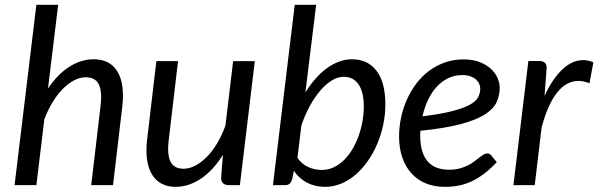

<svg xmlns="http://www.w3.org/2000/svg" viewBox="-20 -756 2443 784"><path d="M39.5 0 128.5 -736.5H217.5L176 -394.5Q215.5 -453.5 263.8 -483.8Q312 -514 362.5 -514Q420 -514 451 -476Q482 -438 482 -365.5Q482 -355.5 481.5 -344.8Q481 -334 479.5 -322.5L441.5 0H352.5L390.5 -322.5Q391.5 -332.5 392.2 -341.8Q393 -351 393 -359.5Q393 -400.5 377.8 -420.5Q362.5 -440.5 329.5 -440.5Q307 -440.5 283.2 -428.2Q259.5 -416 237 -393.5Q214.5 -371 195 -339.2Q175.5 -307.5 161 -268.5L128.5 0Z M707 -506.5 669 -184.5Q668 -174.5 667.2 -165.5Q666.5 -156.5 666.5 -148Q666.5 -107 681.8 -87Q697 -67 730 -67Q753 -67 777.2 -79.5Q801.5 -92 824.2 -115Q847 -138 866.5 -170.5Q886 -203 900.5 -243L932 -506.5H1020.5L959.5 0H915.5Q900 0 891.5 -7Q883 -14 883 -28.5Q883 -29 883.5 -37.5Q884 -46 884.8 -56Q885.5 -66 886.2 -74.5Q887 -83 887 -83.5L890.5 -124Q850 -59.5 800 -26.2Q750 7 697 7Q640.5 7 609.2 -31.5Q578 -70 578 -142Q578 -152 578.5 -162.5Q579 -173 580.5 -184.5L618.5 -506.5Z M1094.5 0 1183.5 -736.5H1271L1227 -378.5Q1246 -409 1268 -434.2Q1290 -459.5 1314 -477Q1338 -494.5 1364 -504.2Q1390 -514 1417 -514Q1481.5 -514 1517.5 -467Q1553.5 -420 1553.5 -329.5Q1553.5 -288.5 1545 -247.5Q1536.5 -206.5 1520.8 -169.2Q1505 -132 1482.8 -99.8Q1460.5 -67.5 1433.2 -43.8Q1406 -20 1374 -6.5Q1342 7 1307 7Q1266.5 7 1233.8 -10Q1201 -27 1180 -58.5L1173.5 -26Q1169.5 -13 1163.2 -6.5Q1157 0 1142 0ZM1383.5 -442.5Q1359.5 -442.5 1335 -427.5Q1310.5 -412.5 1287.8 -386Q1265 -359.5 1245 -323Q1225 -286.5 1210.5 -243L1194.5 -111.5Q1213.5 -84.5 1240 -73.2Q1266.5 -62 1294 -62Q1320 -62 1343 -73Q1366 -84 1385 -102.8Q1404 -121.5 1419 -146.8Q1434 -172 1444.2 -200.8Q1454.5 -229.5 1460 -260.2Q1465.5 -291 1465.5 -321Q1465.5 -380.5 1444 -411.5Q1422.5 -442.5 1383.5 -442.5Z M2020.5 -398Q2020.5 -365 2007 -337.2Q1993.5 -309.5 1957.5 -287.2Q1921.5 -265 1858.5 -248.5Q1795.5 -232 1696.5 -222Q1696 -216.5 1696 -211V-200.5Q1696 -133.5 1725.2 -98.2Q1754.5 -63 1813.5 -63Q1837.5 -63 1856.2 -68Q1875 -73 1889.8 -80.2Q1904.5 -87.5 1915.8 -96.2Q1927 -105 1936.5 -112.2Q1946 -119.5 1954 -124.5Q1962 -129.5 1970 -129.5Q1979 -129.5 1986.5 -121L2008.5 -93.5Q1983 -67 1958.8 -48.2Q1934.5 -29.5 1909 -17Q1883.5 -4.5 1855.8 1.2Q1828 7 1796 7Q1752.5 7 1718 -7.5Q1683.5 -22 1659.5 -48.8Q1635.5 -75.5 1622.5 -113.5Q1609.5 -151.5 1609.5 -198.5Q1609.5 -237.5 1617.8 -276.2Q1626 -315 1641.8 -350Q1657.5 -385 1680.2 -415Q1703 -445 1732.2 -466.8Q1761.5 -488.5 1796.8 -501Q1832 -513.5 1872.5 -513.5Q1911 -513.5 1939 -502.5Q1967 -491.5 1985 -474.5Q2003 -457.5 2011.8 -437Q2020.5 -416.5 2020.5 -398ZM1867.5 -449.5Q1836 -449.5 1809.5 -436.5Q1783 -423.5 1762.5 -400.8Q1742 -378 1727.5 -347.2Q1713 -316.5 1705 -281Q1782 -290.5 1828.5 -302.8Q1875 -315 1900 -329.2Q1925 -343.5 1933 -360Q1941 -376.5 1941 -394.5Q1941 -403.5 1937 -413.2Q1933 -423 1924.2 -431Q1915.5 -439 1901.5 -444.2Q1887.5 -449.5 1867.5 -449.5Z M2076.5 0 2137.5 -507H2182Q2196 -507 2204 -500.5Q2212 -494 2212 -480.5Q2212 -478.5 2211.8 -474.8Q2211.5 -471 2211.2 -467Q2211 -463 2210.8 -460Q2210.5 -457 2210.5 -456.5L2203.5 -364.5Q2236 -434.5 2276.2 -472.5Q2316.5 -510.5 2361 -510.5Q2382 -510.5 2403 -501.5L2387 -416Q2363.5 -425.5 2341.5 -425.5Q2293 -425.5 2255 -378.2Q2217 -331 2191.5 -235L2163.5 0Z"/></svg>

Font: Lato TR
Style: Italic
Weight: 400
Italic angle: -12°
Designer: Lukasz Dziedzic
Foundry: tyPoland Lukasz Dziedzic
Version: Version 1.104 2013